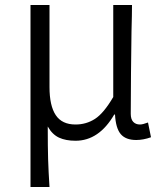

<svg xmlns="http://www.w3.org/2000/svg" viewBox="-20 -551 666 768"><path d="M102 -531H178V-203Q178 -128 203 -90.5Q228 -53 282 -53Q325 -53 360 -75.5Q395 -98 433 -163V-531H508Q508 -496 506 -424Q505 -341 504 -258.5Q503 -176 503 -96Q503 -74 513 -63.5Q523 -53 540 -53Q551 -53 572 -61L584 -2Q553 9 525 9Q483 9 463 -14.5Q443 -38 440 -93H437Q376 12 282 12Q243 12 216 -0.5Q189 -13 171 -45Q171 40 172.5 87.5Q174 135 178 197H102Z"/></svg>

Font: Nebula Sans Book
Style: Regular
Weight: 400
Designer: Paul D. Hunt for Adobe (as Source Sans)
Foundry: Nebula Entertainment & Broadcasting LLC
Version: Version 1.010